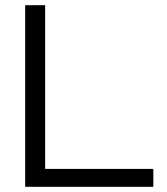

<svg xmlns="http://www.w3.org/2000/svg" viewBox="-20 -720 644 740"><path d="M77 0V-700H154V-69H571V0Z"/></svg>

Font: Red Hat Display VF
Style: Regular
Weight: 300
Designer: Pentagram, MCKL
Foundry: Pentagram, MCKL
Version: Version 1.023